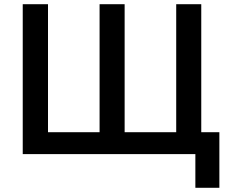

<svg xmlns="http://www.w3.org/2000/svg" viewBox="-20 -732 1079 912"><path d="M1022 -104V160H908V0H88V-712H208V-104H453V-712H572V-104H817V-712H936V-104Z"/></svg>

Font: CST
Style: Medium
Weight: 500
Version: Version 1.00